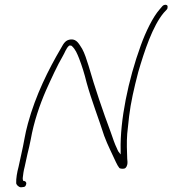

<svg xmlns="http://www.w3.org/2000/svg" viewBox="-20 -792 734 818"><path d="M99 -266C86 -220 82 -182 71 -136L59 -81C53 -59 48 -31 49 -12C49 -6 58 5 69 6L78 5C86 5 90 1 92 -9C93 -15 88 -21 82 -21H79C79 -28 76 -23 77 -35C78 -46 81 -67 85 -81L97 -136C102 -156 107 -177 111 -198C124 -272 149 -345 176 -407C199 -458 224 -513 248 -554C255 -565 262 -587 274 -597L276 -598H278C280 -598 284 -598 286 -596C302 -581 308 -565 317 -543C329 -512 340 -477 349 -440C370 -364 400 -288 424 -213C439 -172 459 -135 474 -101C479 -90 484 -82 488 -77C489 -75 494 -73 504 -73C514 -73 519 -79 522 -90C524 -98 523 -107 522 -116C521 -146 519 -184 522 -222C525 -246 527 -271 530 -296C537 -355 551 -416 569 -485C595 -574 630 -681 678 -738L691 -752C693 -754 694 -757 694 -762C696 -774 679 -774 672 -766L660 -752C631 -719 601 -657 580 -599C526 -451 491 -279 494 -152V-134L484 -147C482 -150 479 -158 478 -160C469 -178 461 -202 452 -228C418 -319 384 -419 357 -513C348 -541 341 -564 330 -584C318 -602 308 -626 282 -624C260 -622 252 -609 240 -587C186 -495 132 -387 99 -266ZM86 -85Z"/></svg>

Font: Stray Cat
Style: LtObl
Weight: 300
Version: Version 1.0